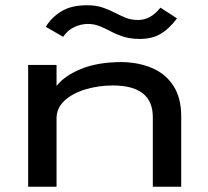

<svg xmlns="http://www.w3.org/2000/svg" viewBox="-20 -710 790 730"><path d="M87 0V-463H195V-383Q225 -422 288.5 -448Q352 -474 443 -474Q508 -473 559 -451Q610 -429 639.5 -383.5Q669 -338 669 -267V0H561V-265Q561 -385 409 -385Q355 -385 306 -370.5Q257 -356 226 -328Q195 -300 195 -259V0ZM590 -681 653 -640Q622 -599 589.5 -580.5Q557 -562 512 -562Q476 -562 449.5 -570.5Q423 -579 401.5 -590.5Q380 -602 359 -610.5Q338 -619 314 -619Q288 -619 262.5 -607Q237 -595 220 -570L154 -608Q176 -644 213.5 -667Q251 -690 310 -690Q345 -690 370 -681.5Q395 -673 416 -662Q437 -651 458 -642.5Q479 -634 505 -634Q553 -634 590 -681Z"/></svg>

Font: Inconsolata ExtraExpanded SemiBold
Style: Regular
Weight: 600
Width: 8
Monospace: yes
Designer: Raph Levien, Cyreal, Brenton Simpson
Foundry: Raph Levien, Cyreal, Google
Version: Version 3.001; ttfautohint (v1.8.2.53-6de2)